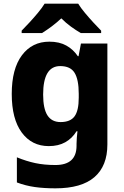

<svg xmlns="http://www.w3.org/2000/svg" viewBox="-20 -786 678 1046"><path d="M249 -559Q303 -559 341 -538Q379 -517 404 -480H408L421 -549H565V1Q565 118 494.5 179Q424 240 282 240Q220 240 170 233Q120 226 72 208V71Q123 92 172 102.5Q221 113 282 113Q397 113 397 8V-3Q397 -17 398.5 -35.5Q400 -54 402 -71H397Q373 -32 335.5 -11Q298 10 246 10Q153 10 98.5 -64Q44 -138 44 -274Q44 -411 99.5 -485Q155 -559 249 -559ZM308 -426Q215 -426 215 -271Q215 -194 238.5 -157.5Q262 -121 310 -121Q363 -121 386 -152Q409 -183 409 -254V-275Q409 -352 386.5 -389Q364 -426 308 -426ZM406 -766Q420 -743 443 -715.5Q466 -688 489.5 -662.5Q513 -637 531 -619V-606H420Q394 -621 366.5 -641Q339 -661 314 -686Q287 -661 261.5 -642Q236 -623 209 -606H98V-619Q117 -638 140.5 -663.5Q164 -689 186.5 -716Q209 -743 223 -766Z"/></svg>

Font: Noto Sans ExtraBold
Style: Regular
Weight: 800
Designer: Monotype Design Team
Foundry: Monotype Imaging Inc.
Version: Version 2.007